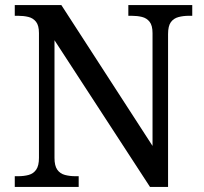

<svg xmlns="http://www.w3.org/2000/svg" viewBox="-20 -734 803 754"><path d="M38 0V-42H51Q74 -42 92.5 -47Q111 -52 122 -67.5Q133 -83 133 -114V-604Q133 -634 121.5 -648.5Q110 -663 91.5 -667.5Q73 -672 51 -672H38V-714H221L579 -161V-604Q579 -634 567.5 -648.5Q556 -663 537.5 -667.5Q519 -672 497 -672H484V-714H735V-672H722Q700 -672 681 -667Q662 -662 651 -647Q640 -632 640 -600V0H569L194 -576V-114Q194 -83 205 -67.5Q216 -52 235 -47Q254 -42 276 -42H289V0Z"/></svg>

Font: Noto Serif Kannada
Style: Regular
Weight: 400
Designer: Universal Thirst, Indian Type Foundry and the Monotype Design Team
Foundry: Monotype Imaging Inc.
Version: Version 2.003